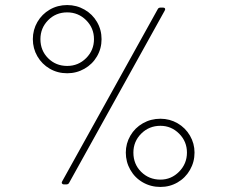

<svg xmlns="http://www.w3.org/2000/svg" viewBox="-20 -730 899 760"><path d="M226 -12 604 -693Q607 -700 616 -700H625Q631 -700 633 -696.5Q635 -693 632 -688L254 -7Q251 0 242 0H233Q228 0 225.5 -3.5Q223 -7 226 -12ZM246 -710Q283 -710 314.5 -692Q346 -674 364 -643Q382 -612 382 -575Q382 -538 364 -507Q346 -476 314.5 -458Q283 -440 246 -440Q208 -440 177 -458Q146 -476 128 -507Q110 -538 110 -575Q110 -612 128 -643Q146 -674 177 -692Q208 -710 246 -710ZM246 -469Q290 -469 321 -500Q352 -531 352 -575Q352 -619 321 -650Q290 -681 246 -681Q201 -681 170.5 -650Q140 -619 140 -575Q140 -530 170.5 -499.5Q201 -469 246 -469ZM615 -260Q652 -260 683 -242Q714 -224 732 -193Q750 -162 750 -126Q750 -89 732 -57.5Q714 -26 683 -8Q652 10 615 10Q577 10 545.5 -8Q514 -26 496 -57.5Q478 -89 478 -126Q478 -162 496 -193Q514 -224 545.5 -242Q577 -260 615 -260ZM615 -19Q658 -19 689 -50.5Q720 -82 720 -126Q720 -170 689 -201Q658 -232 615 -232Q570 -232 539 -201Q508 -170 508 -126Q508 -80 539 -49.5Q570 -19 615 -19Z"/></svg>

Font: Barlow GEO Extra Light
Style: Regular
Weight: 200
Designer: Jeremy Tribby
Foundry: Tribby Type
Version: Version 1.408